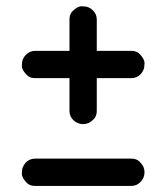

<svg xmlns="http://www.w3.org/2000/svg" viewBox="-20 -678 540 622"><path d="M217.8 -288.6Q205.1 -300.8 205.1 -318.8V-424.8H93.8Q76.7 -424.8 67.4 -434.6Q50.8 -450.7 50.8 -464.4Q50.8 -478 54.2 -486.1Q57.6 -494.1 63.5 -500Q75.7 -513.2 93.8 -513.2H205.1V-614.7Q205.1 -631.8 214.8 -641.6Q231 -657.7 244.6 -657.7Q258.3 -657.7 266.4 -654.3Q274.4 -650.9 280.3 -645Q293.5 -632.8 293.5 -614.7V-513.2H405.3Q422.4 -513.2 431.6 -503.9Q448.2 -487.3 448.2 -473.6Q448.2 -460 444.8 -451.9Q441.4 -443.8 435.5 -437.5Q423.3 -424.8 405.3 -424.8H293.5V-318.8Q293.5 -301.8 283.9 -292.2Q274.4 -282.7 266.4 -279.3Q258.3 -275.9 249.3 -275.9Q240.2 -275.9 232.2 -279.3Q224.1 -282.7 217.8 -288.6ZM435.5 -88.9Q423.3 -75.7 405.3 -75.7H93.8Q76.7 -75.7 67.4 -85Q50.8 -101.6 50.8 -115.2Q50.8 -128.9 54.2 -137Q57.6 -145 63.5 -151.4Q75.7 -164.1 93.8 -164.1H405.3Q422.4 -164.1 431.9 -154.5Q441.4 -145 444.8 -137Q448.2 -128.9 448.2 -119.9Q448.2 -110.8 444.8 -102.8Q441.4 -94.7 435.5 -88.9Z"/></svg>

Font: Supermercado
Style: Regular
Weight: 400
Designer: James Grieshaber
Foundry: James Grieshaber
Version: Version 1.002